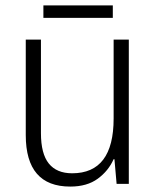

<svg xmlns="http://www.w3.org/2000/svg" viewBox="-20 -678 576 708"><path d="M455 -532V0H410L402 -91H399Q380 -48 340.5 -19Q301 10 239 10Q75 10 75 -180V-532H131V-187Q131 -111 160 -75Q189 -39 246 -39Q399 -39 399 -241V-532ZM396 -658V-612H140V-658Z"/></svg>

Font: Noto Sans Gurmukhi UI SemiCondensed Light
Style: Regular
Weight: 300
Width: 4
Designer: Jelle Bosma - Monotype Design Team
Foundry: Monotype Imaging Inc.
Version: Version 2.004; ttfautohint (v1.8.4.7-5d5b)